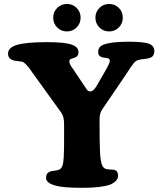

<svg xmlns="http://www.w3.org/2000/svg" viewBox="-20 -922 807 955"><path d="M313 -765.6Q284.2 -765.6 264.4 -785.4Q244.6 -805.2 244.6 -834Q244.6 -862.8 264.4 -882.6Q284.2 -902.3 313 -902.3Q341.8 -902.3 361.3 -882.6Q380.9 -862.8 380.9 -834Q380.9 -805.2 361.1 -785.4Q341.3 -765.6 313 -765.6ZM522.9 -765.6Q494.1 -765.6 474.4 -785.4Q454.6 -805.2 454.6 -834Q454.6 -862.8 474.4 -882.6Q494.1 -902.3 522.9 -902.3Q551.8 -902.3 571.3 -882.6Q590.8 -862.8 590.8 -834Q590.8 -805.2 571 -785.4Q551.3 -765.6 522.9 -765.6ZM458.5 -491.2 499 -561Q526.4 -608.4 526.4 -618.2Q526.4 -631.3 512.2 -633.3Q510.3 -633.8 499.3 -635Q488.3 -636.2 483.9 -638.7Q468.3 -644 468.3 -663.1Q468.3 -680.7 479.7 -691.2Q491.2 -701.7 525.9 -708Q560.5 -714.4 622.1 -714.4Q695.8 -714.4 721.7 -704.1Q747.6 -693.8 747.6 -668Q747.6 -640.1 723.1 -633.3Q715.8 -630.4 700 -628.9Q684.1 -627.4 674.3 -625Q658.2 -623 645.8 -608.6Q633.3 -594.2 609.9 -556.6L491.2 -381.8Q481.9 -368.7 478.5 -356.7Q475.1 -344.7 475.1 -323.2Q475.1 -215.8 477.3 -168.2Q479.5 -120.6 487.8 -100.6Q493.7 -85.4 508.8 -81.1Q517.1 -79.1 531 -78.6Q544.9 -78.1 550.8 -76.7Q567.4 -70.3 567.4 -46.9Q567.4 -33.7 555.9 -22Q544.4 -10.3 526.9 -3.4Q482.4 12.2 389.2 12.2Q295.9 12.2 259.3 2Q209 -10.7 209 -37.6Q209 -60.5 228 -68.4Q233.9 -70.8 250 -72.8Q266.1 -74.7 273.9 -78.1Q287.6 -84 292.5 -103.5Q295.4 -116.2 296.9 -139.4Q298.3 -162.6 298.6 -184.8Q298.8 -207 298.8 -266.6Q298.8 -291.5 298.8 -305.2Q298.8 -341.3 285.2 -360.8L137.2 -566.4Q126 -582.5 120.4 -589.6Q114.7 -596.7 105.7 -605.2Q96.7 -613.8 88.9 -615.2Q82.5 -616.7 66.9 -618.2Q51.3 -619.6 43.5 -623Q20 -631.3 20 -655.3Q20 -683.6 59.6 -697.3Q104.5 -712.4 214.4 -712.4Q306.2 -712.4 338.4 -699.2Q353.5 -694.3 362.1 -684.6Q370.6 -674.8 370.6 -662.6Q370.6 -642.6 354 -636.2Q352.1 -635.3 335.4 -629.9Q324.7 -626.5 324.7 -617.7Q324.7 -603 344.2 -577.6L410.6 -478.5Q417.5 -467.3 429.7 -467.3Q443.8 -467.3 458.5 -491.2Z"/></svg>

Font: Cooper*
Style: Bold
Weight: 700
Designer: Owen Earl
Foundry: indestructible type*
Version: Version 0.001